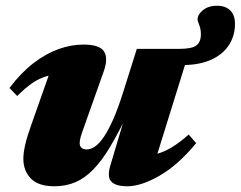

<svg xmlns="http://www.w3.org/2000/svg" viewBox="-20 -635 840 670"><path d="M365.5 -59 423 -252 427.5 -242.5Q394.5 -173.5 365.2 -124.2Q336 -75 306.2 -44.2Q276.5 -13.5 243.2 0.8Q210 15 170 15Q113.5 15 87.5 -12.2Q61.5 -39.5 61.5 -81Q61.5 -102 68 -130.2Q74.5 -158.5 88.5 -197.5L169 -425.5L204.5 -376.5Q170 -377 143.2 -369.2Q116.5 -361.5 92.2 -344.8Q68 -328 40 -300L13 -328Q53.5 -381.5 97 -414.8Q140.5 -448 184.5 -463.8Q228.5 -479.5 271.5 -479.5Q327 -479.5 342.8 -455.8Q358.5 -432 341.5 -384.5L277.5 -204Q266.5 -174 262.2 -159.5Q258 -145 258 -136Q258 -125.5 264.2 -119.5Q270.5 -113.5 282.5 -113.5Q297 -113.5 312.2 -124.2Q327.5 -135 343.2 -158.5Q359 -182 375.8 -220.2Q392.5 -258.5 410 -314L457.5 -464.5H643L509.5 -35L472.5 -90.5Q502.5 -91 528.2 -98.2Q554 -105.5 580.8 -121.8Q607.5 -138 638.5 -165.5L664.5 -135.5Q601.5 -59 537 -22Q472.5 15 424.5 15Q383 15 368 -1.8Q353 -18.5 365.5 -59ZM800 -552Q800 -509.5 778.2 -476.8Q756.5 -444 715.5 -426Q674.5 -408 617 -408H525L543 -464.5H606Q649.5 -464.5 665.2 -476.5Q681 -488.5 681 -515Q681 -534 675.2 -547.8Q669.5 -561.5 669.5 -567.5Q669.5 -584.5 688.5 -599.8Q707.5 -615 737.5 -615Q766.5 -615 783.2 -598.8Q800 -582.5 800 -552Z"/></svg>

Font: Newsreader ExtraBold
Style: Italic
Weight: 800
Italic angle: -17°
Designer: Hugues Gentile
Foundry: Production Type
Version: Version 1.003